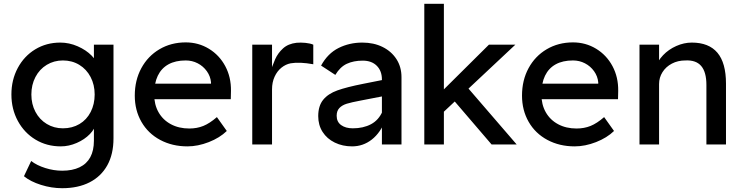

<svg xmlns="http://www.w3.org/2000/svg" viewBox="-20 -760 3907 1010"><path d="M106 167 144 87Q174 110 218.5 124Q263 138 307 138Q361 138 398.5 120Q436 102 455 67Q474 32 474 -20V-121L485 -114Q481 -84 453 -55Q425 -26 383.5 -8Q342 10 300 10Q226 10 167 -25.5Q108 -61 74 -123.5Q40 -186 40 -263Q40 -340 73.5 -402.5Q107 -465 165.5 -500.5Q224 -536 297 -536Q344 -536 388.5 -516.5Q433 -497 462 -467.5Q491 -438 496 -410L474 -402V-525H577V-32Q577 51 544.5 109.5Q512 168 451.5 199Q391 230 307 230Q251 230 195.5 212.5Q140 195 106 167ZM478 -263Q478 -314 456.5 -355Q435 -396 397 -419Q359 -442 311 -442Q264 -442 226 -419Q188 -396 166.5 -355Q145 -314 145 -263Q145 -212 166.5 -171.5Q188 -131 226 -108Q264 -85 311 -85Q360 -85 398 -107.5Q436 -130 457 -171Q478 -212 478 -263Z M689 -257Q689 -338 723.5 -401.5Q758 -465 819 -501Q880 -537 957 -537Q1024 -537 1079 -503.5Q1134 -470 1165 -412Q1196 -354 1195 -282L1194 -238H765L742 -320H1105L1090 -303V-327Q1087 -359 1068 -385.5Q1049 -412 1020 -427Q991 -442 957 -442Q903 -442 866 -421.5Q829 -401 810 -361.5Q791 -322 791 -264Q791 -210 814 -169.5Q837 -129 879 -106.5Q921 -84 976 -84Q1016 -84 1049.5 -97.5Q1083 -111 1121 -144L1173 -71Q1136 -35 1078.5 -12.5Q1021 10 966 10Q886 10 822.5 -24Q759 -58 724 -119Q689 -180 689 -257Z M1307 -525H1411V-360H1396Q1397 -363 1397 -365Q1413 -416 1427.5 -448.5Q1442 -481 1469 -505.5Q1496 -530 1540 -535Q1562 -537 1587 -534.5Q1612 -532 1628 -525V-422Q1556 -435 1509 -427Q1483 -422 1460.5 -404Q1438 -386 1424.5 -356.5Q1411 -327 1411 -290V0H1307Z M1888 -441Q1840 -441 1804.5 -424.5Q1769 -408 1744 -366L1669 -415Q1704 -479 1761 -507.5Q1818 -536 1886 -536Q1946 -536 1992.5 -513Q2039 -490 2065.5 -449Q2092 -408 2092 -354V0H1989V-342Q1989 -387 1962 -414Q1935 -441 1888 -441ZM1654 -149Q1654 -203 1680 -235Q1706 -267 1755 -284.5Q1804 -302 1890 -319L2036 -348L2027 -260L1877 -231Q1829 -222 1804.5 -214.5Q1780 -207 1765.5 -192Q1751 -177 1751 -151Q1751 -119 1774.5 -102Q1798 -85 1836 -85Q1891 -85 1931.5 -106.5Q1972 -128 1992 -174L2008 -130Q1982 -62 1936 -26Q1890 10 1832 10Q1782 10 1741 -10Q1700 -30 1677 -66Q1654 -102 1654 -149Z M2301 -276 2552 -525H2691L2306 -164ZM2212 -740H2315V0H2212ZM2368 -231 2441 -298 2698 0H2566Z M2726 -257Q2726 -338 2760.5 -401.5Q2795 -465 2856 -501Q2917 -537 2994 -537Q3061 -537 3116 -503.5Q3171 -470 3202 -412Q3233 -354 3232 -282L3231 -238H2802L2779 -320H3142L3127 -303V-327Q3124 -359 3105 -385.5Q3086 -412 3057 -427Q3028 -442 2994 -442Q2940 -442 2903 -421.5Q2866 -401 2847 -361.5Q2828 -322 2828 -264Q2828 -210 2851 -169.5Q2874 -129 2916 -106.5Q2958 -84 3013 -84Q3053 -84 3086.5 -97.5Q3120 -111 3158 -144L3210 -71Q3173 -35 3115.5 -12.5Q3058 10 3003 10Q2923 10 2859.5 -24Q2796 -58 2761 -119Q2726 -180 2726 -257Z M3344 -525H3447V-417L3429 -405Q3439 -439 3468 -469.5Q3497 -500 3537.5 -518Q3578 -536 3619 -536Q3709 -536 3754 -482.5Q3799 -429 3799 -320V0H3696V-313Q3696 -381 3668.5 -413Q3641 -445 3585 -442Q3546 -442 3514.5 -425.5Q3483 -409 3465 -380.5Q3447 -352 3447 -318V0H3396H3344Z"/></svg>

Font: Easer Grotesk Variable
Style: Regular
Weight: 400
Designer: Boardeaser, Bonnie Shaver-Troup, Thomas Jockin
Foundry: Lexend
Version: Version 1.001;Glyphs 3.1.2 (3151)